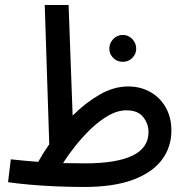

<svg xmlns="http://www.w3.org/2000/svg" viewBox="-20 -731 741 764"><path d="M314 13Q258 13 201.5 10.5Q145 8 95.5 3.5Q46 -1 12 -6L23 -97Q51 -94 78 -91.5Q105 -89 132 -87Q152 -123 176 -157L158 -711H253L269 -271Q320 -322 376.5 -354.5Q433 -387 490 -387Q539 -387 578 -365Q617 -343 639.5 -303.5Q662 -264 662 -211Q662 -146 624.5 -95.5Q587 -45 510 -16Q433 13 314 13ZM483 -292Q448 -292 412 -271.5Q376 -251 342.5 -219Q309 -187 280 -150.5Q251 -114 231 -82Q271 -81 320 -81Q442 -81 506.5 -111.5Q571 -142 571 -206Q571 -238 550 -265Q529 -292 483 -292ZM469 -485Q446 -485 430.5 -500.5Q415 -516 415 -537Q415 -559 430.5 -575.5Q446 -592 469 -592Q491 -592 506.5 -575.5Q522 -559 522 -537Q522 -516 506.5 -500.5Q491 -485 469 -485Z"/></svg>

Font: Noto Sans Arabic UI Cn Md
Style: Regular
Weight: 500
Width: 3
Designer: Monotype Design Team, Nadine Chahine and Nizar Qandah
Foundry: Monotype Imaging Inc.
Version: Version 2.010; ttfautohint (v1.8.4.7-5d5b)